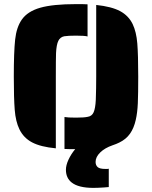

<svg xmlns="http://www.w3.org/2000/svg" viewBox="-20 -716 738 932"><path d="M349 -543Q311 -543 292 -540Q272 -536 263 -517.5Q254 -499 252 -458Q251 -431 251 -344V4Q177 -3 135.5 -25Q94 -47 74 -89Q56 -126 51.5 -182.5Q47 -239 47 -344Q47 -464 53.5 -524Q60 -584 86 -621Q114 -661 175.5 -678.5Q237 -696 349 -696H378Q396 -696 405 -695V-539Q392 -543 349 -543ZM651 -344Q651 -260 649 -214.5Q647 -169 639 -134Q630 -94 611 -67Q592 -40 559 -24Q545 -17 527 -11Q489 2 466.5 24Q444 46 444 70Q444 86 454 95Q464 104 491 104H502Q506 104 508 103V192L484 194Q454 196 433 196Q361 196 328 170Q300 148 300 108Q300 86 312.5 59Q325 32 345 8H320Q302 8 293 7V-148Q308 -145 349 -145Q389 -145 406 -149Q426 -152 434.5 -171Q443 -190 445 -231Q447 -285 447 -344V-692Q522 -684 563 -662Q604 -640 624 -599Q642 -561 646.5 -505Q651 -449 651 -344Z"/></svg>

Font: Saira Stencil
Style: Regular
Weight: 400
Designer: Hector Gatti with collaboration of the Omnibus-Type team
Foundry: Omnibus-Type
Version: Version 1.003